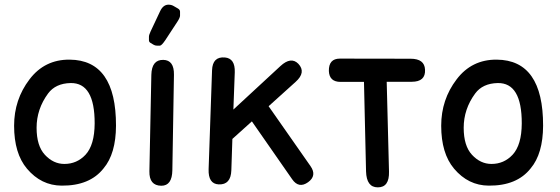

<svg xmlns="http://www.w3.org/2000/svg" viewBox="-20 -766 2383 817"><path d="M280.3 -412.6Q383.3 -414.6 382.8 -240.7Q382.3 -148.9 343.8 -107.4Q307.1 -68.4 253.9 -68.4Q207 -68.4 170.9 -107.4Q135.7 -145.5 135.7 -222.2Q135.7 -301.8 184.6 -368.2Q216.3 -411.1 280.3 -412.6ZM276.4 -512.2Q169.9 -513.2 105.5 -428.2Q40 -342.3 40 -231Q40 -113.3 94.7 -48.3Q155.3 23.4 242.2 23.9Q362.3 24.9 420.9 -49.8Q473.1 -111.8 473.6 -231Q474.1 -510.7 276.4 -512.2Z M674.8 -511.2Q625.5 -512.2 624 -447.3L615.7 -37.6Q614.3 23.9 666.5 24.4Q712.4 24.4 713.4 -41.5L720.2 -447.8Q721.2 -510.3 674.8 -511.2ZM683.1 -594.7 734.9 -673.8Q746.1 -690.9 746.1 -699.5Q746.1 -708 746.1 -716.3Q746.1 -724.6 736.8 -730Q727.5 -735.4 718.3 -740.7Q709 -746.1 696.8 -746.1Q673.8 -746.1 660.6 -716.8L620.6 -631.8Q613.8 -617.2 613.8 -609.9Q613.8 -602.5 613.8 -595Q613.8 -587.4 620.4 -583.5Q627 -579.6 633.5 -575.7Q640.1 -571.8 647 -571.8Q653.8 -571.8 660.6 -571.8Q667.5 -571.8 683.1 -594.7Z M910.6 18.6Q962.4 21 964.4 -41.5L968.8 -174.8L1051.8 -249.5L1223.1 -3.4Q1251.5 37.6 1291 9.3Q1329.6 -18.6 1301.3 -59.1L1123 -314L1237.8 -417.5Q1283.7 -458.5 1249.5 -494.6Q1218.3 -526.4 1173.3 -484.9L973.1 -299.8L979 -458.5Q981 -517.6 937 -521.5Q884.3 -525.9 882.3 -466.8L867.7 -45.9Q865.7 16.6 910.6 18.6Z M1379.4 -463.9Q1381.3 -417.5 1429.2 -417.5H1528.8L1537.6 -36.6Q1539.6 31.2 1587.4 31.2Q1637.2 31.7 1635.3 -36.1L1625.5 -418Q1678.7 -418 1731.9 -418Q1791.5 -418 1788.6 -469.7Q1786.6 -516.1 1727.1 -516.1L1426.3 -516.6Q1378.4 -516.6 1379.4 -463.9Z M2097.7 -412.6Q2200.7 -414.6 2200.2 -240.7Q2199.7 -148.9 2161.1 -107.4Q2124.5 -68.4 2071.3 -68.4Q2024.4 -68.4 1988.3 -107.4Q1953.1 -145.5 1953.1 -222.2Q1953.1 -301.8 2002 -368.2Q2033.7 -411.1 2097.7 -412.6ZM2093.8 -512.2Q1987.3 -513.2 1922.9 -428.2Q1857.4 -342.3 1857.4 -231Q1857.4 -113.3 1912.1 -48.3Q1972.7 23.4 2059.6 23.9Q2179.7 24.9 2238.3 -49.8Q2290.5 -111.8 2291 -231Q2291.5 -510.7 2093.8 -512.2Z"/></svg>

Font: Comic Relief
Style: Regular
Weight: 400
Designer: Jeff Davis
Foundry: Loudifier
Version: Version 1.200; ttfautohint (v1.8.4.7-5d5b)